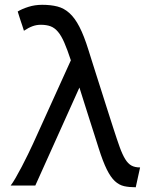

<svg xmlns="http://www.w3.org/2000/svg" viewBox="-20 -772 627 799"><path d="M544.9 7.3Q517.6 7.3 496.6 2.7Q475.6 -2 458 -18.3Q440.4 -34.7 424.3 -67.1Q408.2 -99.6 390.6 -155.3Q383.3 -178.2 373.8 -208.3Q364.3 -238.3 353.5 -271.7Q342.8 -305.2 331.8 -340.1Q320.8 -375 310.5 -407.7L127 0H24.4Q32.2 -9.8 44.7 -31.2Q57.1 -52.7 70.6 -78.4Q84 -104 96.4 -129.6Q108.9 -155.3 117.2 -173.3L274.9 -521Q260.3 -565.4 247.8 -594.2Q235.4 -623 221.4 -639.6Q207.5 -656.2 190.4 -662.6Q173.3 -668.9 149.9 -668.9Q131.8 -668.9 115.2 -662.8Q98.6 -656.7 79.6 -644Q75.7 -656.7 72.3 -666.7Q68.8 -676.8 65.9 -685.5L60.1 -703.6Q57.1 -712.9 53.7 -724.1Q71.3 -734.9 98.1 -743.4Q125 -752 155.8 -752Q191.4 -752 219 -744.9Q246.6 -737.8 269 -717.5Q291.5 -697.3 310.5 -660.4Q329.6 -623.5 348.1 -564Q353.5 -546.9 361.6 -521Q369.6 -495.1 379.4 -464.8Q389.2 -434.6 399.4 -402.1Q409.7 -369.6 419.4 -339.1Q429.2 -308.6 437.5 -282.5Q445.8 -256.3 451.7 -238.3Q466.8 -191.4 478 -160.2Q489.3 -128.9 501 -109.9Q512.7 -90.8 527.1 -83Q541.5 -75.2 563 -75.2Z"/></svg>

Font: Andika Phon
Style: Regular
Weight: 400
Designer: Victor Gaultney, Annie Olsen, Julie Remington, Don Collingsworth, Eric Hays, Becca Hirsbrunner
Foundry: SIL International
Version: Version 5.000